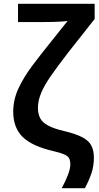

<svg xmlns="http://www.w3.org/2000/svg" viewBox="-20 -780 516 1002"><path d="M302 202Q322 166 334.5 133Q347 100 347 78Q347 58 340.5 46Q334 34 314.5 25.5Q295 17 256 8Q145 -18 97 -66.5Q49 -115 49 -197Q49 -260 76.5 -319Q104 -378 149.5 -438.5Q195 -499 250 -567L333 -671Q324 -669 301.5 -667.5Q279 -666 253.5 -665.5Q228 -665 207 -665H74V-760H474V-681L336 -506Q282 -436 247 -386Q212 -336 195 -295.5Q178 -255 178 -217Q178 -186 189.5 -163.5Q201 -141 231.5 -124.5Q262 -108 319 -95Q376 -81 409 -64Q442 -47 456 -21.5Q470 4 470 43Q470 87 457 125Q444 163 423 202Z"/></svg>

Font: Noto Sans SemiBold
Style: Regular
Weight: 600
Designer: Monotype Design Team
Foundry: Monotype Imaging Inc.
Version: Version 2.007